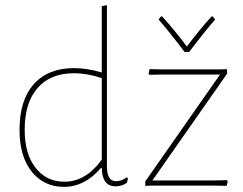

<svg xmlns="http://www.w3.org/2000/svg" viewBox="-20 -722 946 747"><path d="M396 -702V-75Q396 -17 431 -17Q454 -17 472 -32L478 -29L474 -11Q454 3 430 3Q377 3 376 -69H373Q310 5 229 5Q151 5 103.5 -54Q56 -113 56 -217Q56 -332 111.5 -394.5Q167 -457 268 -457Q319 -457 376 -440V-698ZM808 -658 817 -646Q779 -603 716 -520H698Q635 -603 597 -646L606 -658H611Q659 -605 707 -541Q755 -605 803 -658ZM562 -453 614 -452H838L863 -453L864 -436L573 -20H810L863 -21L866 -17L862 1L805 0H572L545 1V-16L836 -432H608L562 -431L558 -435ZM268 -437Q176 -437 126 -379.5Q76 -322 76 -217Q76 -123 118.5 -69Q161 -15 230 -15Q314 -15 376 -101V-418Q321 -437 268 -437Z"/></svg>

Font: Alegreya Sans Thin
Style: Regular
Weight: 100
Designer: Juan Pablo del Peral
Foundry: Huerta Tipografica
Version: Version 2.007